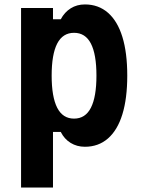

<svg xmlns="http://www.w3.org/2000/svg" viewBox="-20 -646 640 866"><path d="M75 200V-610H219V-559H254Q271 -591 299 -608.5Q327 -626 363 -626Q424 -626 467 -588.5Q510 -551 532 -479.5Q554 -408 554 -305Q554 -202 532 -130.5Q510 -59 467 -21.5Q424 16 363 16Q327 16 298.5 -1.5Q270 -19 254 -51H219V200ZM314 -111Q365 -111 390 -160Q415 -209 415 -305Q415 -401 390 -449.5Q365 -498 314 -498Q263 -498 238 -449.5Q213 -401 213 -305Q213 -209 238 -160Q263 -111 314 -111Z"/></svg>

Font: Martian Mono Condensed SemiBold
Style: Regular
Weight: 600
Width: 3
Designer: Roman Shamin
Foundry: Evil Martians
Version: Version 1.000